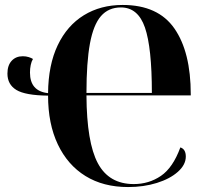

<svg xmlns="http://www.w3.org/2000/svg" viewBox="-20 -745 841 775"><path d="M497 10Q397 10 325 -34.5Q253 -79 213.5 -162Q174 -245 174 -359Q82 -360 46 -382Q10 -404 10 -448Q10 -481 27 -499.5Q44 -518 72 -518Q85 -518 96 -514.5Q107 -511 113 -507Q107 -497 104 -482.5Q101 -468 101 -452Q101 -377 174 -369Q175 -483 213 -562.5Q251 -642 318.5 -683.5Q386 -725 475 -725Q618 -725 684 -630Q750 -535 750 -364V-360H329Q330 -170 375 -86Q420 -2 520 -2Q581 -2 629.5 -35Q678 -68 708 -150Q730 -143 730 -113Q730 -80 698 -51.5Q666 -23 613 -6.5Q560 10 497 10ZM593 -370Q593 -553 565 -634Q537 -715 468 -715Q418 -715 387.5 -680Q357 -645 343 -569Q329 -493 329 -370Z"/></svg>

Font: Noto Serif Display SemiCondensed
Style: Bold
Weight: 700
Width: 4
Designer: Monotype Design Team
Foundry: Monotype Imaging Inc.
Version: Version 2.009